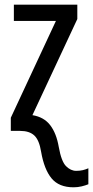

<svg xmlns="http://www.w3.org/2000/svg" viewBox="-20 -557 396 817"><path d="M293 240Q231 240 199.5 202Q168 164 155 89Q147 39 126 19.5Q105 0 66 0H26V-56L218 -468H39V-537H309V-476L118 -67Q167 -59 193.5 -24.5Q220 10 230 68Q241 130 261 150Q281 170 304 170Q320 170 332.5 167Q345 164 356 159V227Q344 232 327.5 236Q311 240 293 240Z"/></svg>

Font: Avrile Sans Condensed
Style: Regular
Weight: 400
Width: 3
Designer: Monotype Design Team
Foundry: Monotype Imaging Inc.
Version: Version 2.001;September 10, 2019;FontCreator 11.5.0.2425 64-